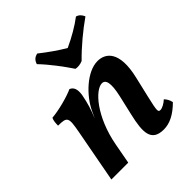

<svg xmlns="http://www.w3.org/2000/svg" viewBox="-199 -828 958 958"><g transform="rotate(-45 280.0 -348.5)"><path d="M353 -523C404 -575 468 -628 524 -667C518 -683 506 -696 490 -700C452 -671 404 -643 350 -618C310 -641 262 -675 223 -706C202 -702 190 -690 184 -670C229 -623 271 -566 304 -517C319 -514 337 -516 353 -523ZM508 -98C492 -83 471 -72 459 -72C443 -72 441 -77 461 -162L487 -273C523 -426 464 -467 409 -467C333 -467 248 -383 214 -311L198 -277V-278C214 -316 225 -349 235 -402C240 -437 233 -458 211 -467C172 -449 95 -429 50 -426C43 -413 42 -395 42 -378C106 -378 109 -370 93 -283L40 0H159L179 -108C210 -274 299 -373 346 -373C371 -373 382 -345 363 -262L339 -158C316 -58 313 9 402 9C444 9 486 -12 530 -56C527 -72 519 -87 508 -98Z"/></g></svg>

Font: Vollkorn Semibold
Style: Italic
Weight: 600
Italic angle: -11°
Designer: Friedrich Althausen
Foundry: Friedrich Althausen
Version: Version 4.015;PS 004.015;hotconv 1.0.88;makeotf.lib2.5.64775